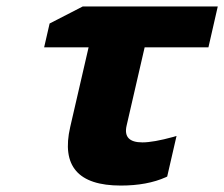

<svg xmlns="http://www.w3.org/2000/svg" viewBox="-20 -566 696 596"><path d="M495 -16Q437 10 355 10Q156 10 198 -172L255 -419H117L134 -493L237 -546H656L627 -419H429L373 -176Q361 -124 422 -124Q456 -124 518 -141L528 -144L499 -18Z"/></svg>

Font: Passageway
Style: BdIt
Weight: 700
Foundry: Ascender Corporation
Version: Version 1.11